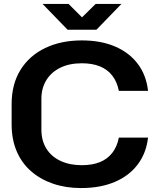

<svg xmlns="http://www.w3.org/2000/svg" viewBox="-20 -944 805 974"><path d="M391 10Q314 10 249.5 -12Q185 -34 137.5 -75.5Q90 -117 64.5 -177Q39 -237 39 -313V-416Q39 -517 84 -589.5Q129 -662 209.5 -700.5Q290 -739 395 -739Q492 -739 564 -708Q636 -677 679 -620Q722 -563 731 -483H583Q574 -529 549.5 -560.5Q525 -592 486.5 -607.5Q448 -623 395 -623Q331 -623 285 -600Q239 -577 214.5 -536.5Q190 -496 190 -442V-287Q190 -231 215 -190.5Q240 -150 286.5 -128Q333 -106 395 -106Q448 -106 486.5 -121.5Q525 -137 549.5 -168.5Q574 -200 583 -246H731Q722 -167 678.5 -109.5Q635 -52 562 -21Q489 10 391 10ZM323 -793 196 -924H328L396 -856L465 -924H596L469 -793Z"/></svg>

Font: Hubot Sans SemiBold
Style: Regular
Weight: 600
Designer: Deni Anggara
Foundry: GitHub, Inc., Subsidiary of Microsoft Corporation
Version: Version 2.000